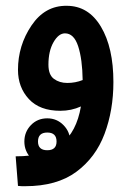

<svg xmlns="http://www.w3.org/2000/svg" viewBox="-20 -386 451 662"><path d="M371 -103Q371 -222 328 -294Q285 -366 210 -366Q135 -367 88.5 -298Q42 -229 42 -145Q42 -85 79.5 -44.5Q117 -4 188 -4Q226 -4 259 -19Q244 69 191 111Q138 153 34 153L42 255Q49 256 55.5 256Q62 256 67 256Q176 256 243 206.5Q310 157 340.5 75.5Q371 -6 371 -103ZM147 -163Q147 -210 164.5 -240.5Q182 -271 204 -271Q235 -271 249.5 -226.5Q264 -182 265 -110Q240 -100 212 -100Q185 -100 166 -114Q147 -128 147 -163ZM143 182Q176 182 199 158.5Q222 135 222 102Q222 69 199 45.5Q176 22 143 22Q109 22 86.5 45.5Q64 69 64 102Q64 135 86.5 158.5Q109 182 143 182ZM143 132Q111 132 111 102Q111 71 143 71Q175 71 175 102Q175 132 143 132Z"/></svg>

Font: Noto Sans Arabic UI ExtraCondensed Semi
Style: Regular
Weight: 600
Width: 3
Designer: Nadine Chahine - Monotype Design Team
Foundry: Monotype Imaging Inc.
Version: Version 1.900